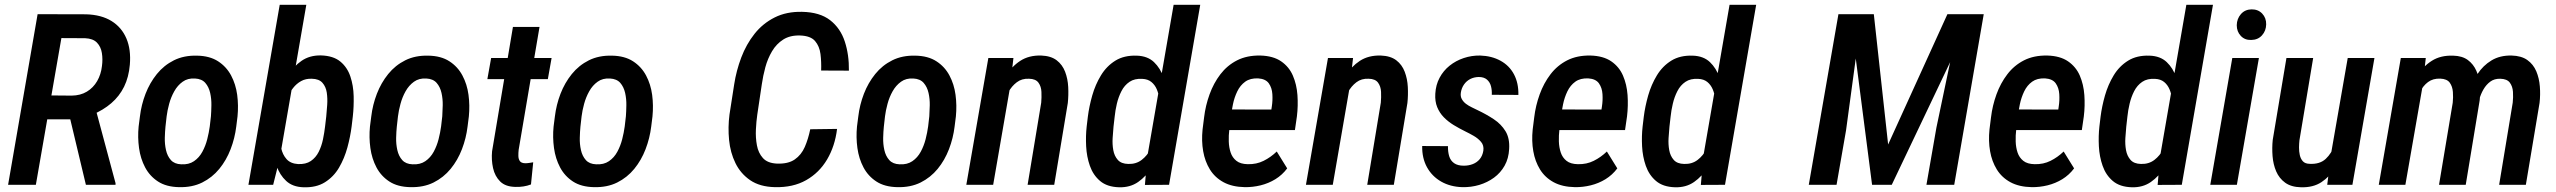

<svg xmlns="http://www.w3.org/2000/svg" viewBox="-20 -770 10651 800"><path d="M136.7 -710.9 338.9 -710.4Q402.3 -708.5 444.6 -682.4Q486.8 -656.2 506.6 -609.9Q526.4 -563.5 521 -500.5Q516.6 -448.7 497.1 -408.9Q477.5 -369.1 443.8 -340.1Q410.2 -311 363.3 -291.5L325.7 -272.9H143.6L160.2 -372.6L278.8 -371.6Q315.4 -372.1 342 -388.2Q368.7 -404.3 384.8 -432.1Q400.9 -460 404.8 -494.6Q408.7 -522.9 404.5 -549.1Q400.4 -575.2 384 -592.3Q367.7 -609.4 334.5 -610.8L235.8 -611.3L129.4 0H13.7ZM337.9 0 261.7 -319.3 377.4 -319.8 461.4 -6.8V0Z M557.6 -242.7 563 -284.7Q568.8 -333.5 586.4 -379.2Q604 -424.8 633.5 -461.4Q663.1 -498 704.8 -518.8Q746.6 -539.6 801.3 -538.1Q854 -537.1 888.7 -514.6Q923.3 -492.2 942.9 -455.6Q962.4 -418.9 968.3 -374.8Q974.1 -330.6 969.7 -285.2L964.4 -242.7Q958.5 -194.3 940.9 -148.4Q923.3 -102.5 893.8 -66.4Q864.3 -30.3 822.5 -9.5Q780.8 11.2 726.1 9.8Q672.9 8.8 638.4 -13.7Q604 -36.1 584.7 -72.5Q565.4 -108.9 559.3 -153.3Q553.2 -197.8 557.6 -242.7ZM674.3 -285.2 669.4 -241.7Q667.5 -222.2 666.7 -196Q666 -169.9 671.6 -144.8Q677.2 -119.6 692.1 -103Q707 -86.4 734.9 -85.4Q766.6 -83.5 788.3 -98.4Q810.1 -113.3 823.2 -137.7Q836.4 -162.1 843.5 -189.9Q850.6 -217.8 854 -243.2L858.9 -285.6Q860.4 -305.2 860.8 -331.5Q861.3 -357.9 855.7 -382.8Q850.1 -407.7 835.4 -424.6Q820.8 -441.4 792.5 -442.9Q762.2 -444.8 741 -429.4Q719.7 -414.1 706.1 -389.6Q692.4 -365.2 684.8 -337.2Q677.2 -309.1 674.3 -285.2Z M1145.5 -750H1256.3L1145 -107.4L1118.2 0H1015.1ZM1450.2 -286.1 1445.3 -244.6Q1439.9 -201.2 1427.5 -155.5Q1415 -109.9 1392.6 -71.5Q1370.1 -33.2 1333.7 -10.5Q1297.4 12.2 1244.1 10.3Q1199.2 8.8 1172.4 -16.1Q1145.5 -41 1132.6 -78.9Q1119.6 -116.7 1116.7 -158.2Q1113.8 -199.7 1116.2 -234.9L1123.5 -292.5Q1129.9 -331.1 1143.6 -374.3Q1157.2 -417.5 1179.9 -455.3Q1202.6 -493.2 1236.6 -516.6Q1270.5 -540 1317.4 -539.1Q1369.1 -537.6 1398.2 -513.4Q1427.2 -489.3 1439.9 -451.2Q1452.6 -413.1 1453.6 -369.4Q1454.6 -325.7 1450.2 -286.1ZM1334.5 -243.2 1339.4 -285.2Q1341.3 -306.2 1343.3 -332.8Q1345.2 -359.4 1341.6 -384Q1337.9 -408.7 1323.5 -425Q1309.1 -441.4 1279.3 -441.9Q1253.9 -442.9 1234.6 -432.1Q1215.3 -421.4 1201.2 -403.3Q1187 -385.3 1178.2 -363.8Q1169.4 -342.3 1165 -321.3L1147.9 -206.5Q1146 -180.2 1151.6 -153.1Q1157.2 -126 1173.8 -107.2Q1190.4 -88.4 1221.7 -86.4Q1254.4 -85 1275.1 -99.1Q1295.9 -113.3 1307.9 -137.2Q1319.8 -161.1 1325.7 -189.2Q1331.5 -217.3 1334.5 -243.2Z M1521.5 -242.7 1526.9 -284.7Q1532.7 -333.5 1550.3 -379.2Q1567.9 -424.8 1597.4 -461.4Q1627 -498 1668.7 -518.8Q1710.4 -539.6 1765.1 -538.1Q1817.9 -537.1 1852.5 -514.6Q1887.2 -492.2 1906.7 -455.6Q1926.3 -418.9 1932.1 -374.8Q1938 -330.6 1933.6 -285.2L1928.2 -242.7Q1922.4 -194.3 1904.8 -148.4Q1887.2 -102.5 1857.7 -66.4Q1828.1 -30.3 1786.4 -9.5Q1744.6 11.2 1689.9 9.8Q1636.7 8.8 1602.3 -13.7Q1567.9 -36.1 1548.6 -72.5Q1529.3 -108.9 1523.2 -153.3Q1517.1 -197.8 1521.5 -242.7ZM1638.2 -285.2 1633.3 -241.7Q1631.3 -222.2 1630.6 -196Q1629.9 -169.9 1635.5 -144.8Q1641.1 -119.6 1656 -103Q1670.9 -86.4 1698.7 -85.4Q1730.5 -83.5 1752.2 -98.4Q1773.9 -113.3 1787.1 -137.7Q1800.3 -162.1 1807.4 -189.9Q1814.5 -217.8 1817.9 -243.2L1822.8 -285.6Q1824.2 -305.2 1824.7 -331.5Q1825.2 -357.9 1819.6 -382.8Q1814 -407.7 1799.3 -424.6Q1784.7 -441.4 1756.3 -442.9Q1726.1 -444.8 1704.8 -429.4Q1683.6 -414.1 1669.9 -389.6Q1656.2 -365.2 1648.7 -337.2Q1641.1 -309.1 1638.2 -285.2Z M2278.3 -528.3 2262.7 -440.4H2010.7L2026.4 -528.3ZM2117.2 -657.7H2228L2141.1 -146Q2139.6 -133.3 2139.9 -120.4Q2140.1 -107.4 2146 -98.9Q2151.9 -90.3 2168 -89.8Q2176.3 -89.8 2184.8 -91.1Q2193.4 -92.3 2201.7 -93.8L2192.4 -1.5Q2177.2 4.4 2161.1 6.8Q2145 9.3 2128.4 8.8Q2086.4 8.3 2064.2 -13.7Q2042 -35.6 2034.4 -69.6Q2026.9 -103.5 2030.3 -139.6Z M2286.6 -242.7 2292 -284.7Q2297.9 -333.5 2315.4 -379.2Q2333 -424.8 2362.5 -461.4Q2392.1 -498 2433.8 -518.8Q2475.6 -539.6 2530.3 -538.1Q2583 -537.1 2617.7 -514.6Q2652.3 -492.2 2671.9 -455.6Q2691.4 -418.9 2697.3 -374.8Q2703.1 -330.6 2698.7 -285.2L2693.4 -242.7Q2687.5 -194.3 2669.9 -148.4Q2652.3 -102.5 2622.8 -66.4Q2593.3 -30.3 2551.5 -9.5Q2509.8 11.2 2455.1 9.8Q2401.9 8.8 2367.4 -13.7Q2333 -36.1 2313.7 -72.5Q2294.4 -108.9 2288.3 -153.3Q2282.2 -197.8 2286.6 -242.7ZM2403.3 -285.2 2398.4 -241.7Q2396.5 -222.2 2395.8 -196Q2395 -169.9 2400.6 -144.8Q2406.2 -119.6 2421.1 -103Q2436 -86.4 2463.9 -85.4Q2495.6 -83.5 2517.3 -98.4Q2539.1 -113.3 2552.2 -137.7Q2565.4 -162.1 2572.5 -189.9Q2579.6 -217.8 2583 -243.2L2587.9 -285.6Q2589.4 -305.2 2589.8 -331.5Q2590.3 -357.9 2584.7 -382.8Q2579.1 -407.7 2564.5 -424.6Q2549.8 -441.4 2521.5 -442.9Q2491.2 -444.8 2470 -429.4Q2448.7 -414.1 2435.1 -389.6Q2421.4 -365.2 2413.8 -337.2Q2406.2 -309.1 2403.3 -285.2Z M3356 -231.4 3467.8 -232.9Q3459 -161.1 3426.3 -105.7Q3393.6 -50.3 3338.9 -19.3Q3284.2 11.7 3208.5 9.8Q3146 8.3 3106 -19Q3065.9 -46.4 3044.4 -90.3Q3022.9 -134.3 3017.8 -187Q3012.7 -239.7 3019.5 -292.5L3039.1 -418.5Q3047.9 -475.6 3068.6 -530.5Q3089.4 -585.4 3123.8 -628.9Q3158.2 -672.4 3207.8 -697.3Q3257.3 -722.2 3322.3 -720.7Q3396 -719.2 3439 -685.8Q3481.9 -652.3 3500 -596.9Q3518.1 -541.5 3517.1 -475.6L3401.4 -476.1Q3402.8 -511.7 3398.7 -544.7Q3394.5 -577.6 3376 -599.1Q3357.4 -620.6 3314 -622.1Q3272 -623.5 3243.4 -605.2Q3214.8 -586.9 3196.8 -556.4Q3178.7 -525.9 3168.9 -489.7Q3159.2 -453.6 3154.3 -419.4L3135.3 -292Q3131.3 -264.6 3129.6 -230.5Q3127.9 -196.3 3133.8 -164.6Q3139.6 -132.8 3158.7 -111.6Q3177.7 -90.3 3216.3 -88.4Q3263.7 -86.4 3291.3 -105.5Q3318.8 -124.5 3333.3 -157.7Q3347.7 -190.9 3356 -231.4Z M3550.8 -242.7 3556.2 -284.7Q3562 -333.5 3579.6 -379.2Q3597.2 -424.8 3626.7 -461.4Q3656.2 -498 3698 -518.8Q3739.7 -539.6 3794.4 -538.1Q3847.2 -537.1 3881.8 -514.6Q3916.5 -492.2 3936 -455.6Q3955.6 -418.9 3961.4 -374.8Q3967.3 -330.6 3962.9 -285.2L3957.5 -242.7Q3951.7 -194.3 3934.1 -148.4Q3916.5 -102.5 3887 -66.4Q3857.4 -30.3 3815.7 -9.5Q3773.9 11.2 3719.2 9.8Q3666 8.8 3631.6 -13.7Q3597.2 -36.1 3577.9 -72.5Q3558.6 -108.9 3552.5 -153.3Q3546.4 -197.8 3550.8 -242.7ZM3667.5 -285.2 3662.6 -241.7Q3660.6 -222.2 3659.9 -196Q3659.2 -169.9 3664.8 -144.8Q3670.4 -119.6 3685.3 -103Q3700.2 -86.4 3728 -85.4Q3759.8 -83.5 3781.5 -98.4Q3803.2 -113.3 3816.4 -137.7Q3829.6 -162.1 3836.7 -189.9Q3843.8 -217.8 3847.2 -243.2L3852.1 -285.6Q3853.5 -305.2 3854 -331.5Q3854.5 -357.9 3848.9 -382.8Q3843.3 -407.7 3828.6 -424.6Q3814 -441.4 3785.6 -442.9Q3755.4 -444.8 3734.1 -429.4Q3712.9 -414.1 3699.2 -389.6Q3685.5 -365.2 3678 -337.2Q3670.4 -309.1 3667.5 -285.2Z M4189 -409.2 4118.2 0H4006.3L4098.1 -528.3H4202.6ZM4148.4 -282.2 4117.7 -281.7Q4122.6 -323.7 4135.3 -369.1Q4147.9 -414.6 4171.4 -453.6Q4194.8 -492.7 4231 -516.4Q4267.1 -540 4318.4 -538.6Q4358.9 -537.1 4382.8 -518.8Q4406.7 -500.5 4418 -470.9Q4429.2 -441.4 4430.9 -407.5Q4432.6 -373.5 4429.2 -340.8L4372.6 0H4261.7L4318.4 -342.3Q4320.3 -364.3 4319.3 -387Q4318.4 -409.7 4306.9 -425.5Q4295.4 -441.4 4267.6 -441.9Q4237.8 -443.4 4216.6 -427.2Q4195.3 -411.1 4181.6 -386Q4168 -360.8 4160.2 -333.3Q4152.3 -305.7 4148.4 -282.2Z M4760.3 -116.2 4870.1 -750H4981L4851.1 0L4750.5 0.5ZM4507.8 -242.7 4512.7 -283.7Q4518.1 -326.7 4531 -372.1Q4543.9 -417.5 4567.4 -456.1Q4590.8 -494.6 4627.4 -517.3Q4664.1 -540 4716.8 -538.1Q4761.7 -536.6 4788.3 -511.2Q4814.9 -485.8 4827.9 -447.5Q4840.8 -409.2 4843.8 -367.4Q4846.7 -325.7 4843.8 -291L4836.4 -233.4Q4830.1 -196.3 4816.2 -153.3Q4802.2 -110.4 4779.1 -72.8Q4755.9 -35.2 4722.2 -11.7Q4688.5 11.7 4642.6 10.3Q4592.8 8.8 4563.7 -15.9Q4534.7 -40.5 4521.2 -78.9Q4507.8 -117.2 4505.6 -160.4Q4503.4 -203.6 4507.8 -242.7ZM4624.5 -284.2 4619.6 -241.7Q4617.7 -221.2 4616 -195.1Q4614.3 -168.9 4618.7 -144.5Q4623 -120.1 4637.5 -103.8Q4651.9 -87.4 4681.2 -86.9Q4713.9 -85.9 4737.1 -103.8Q4760.3 -121.6 4774.4 -149.4Q4788.6 -177.2 4794.9 -204.6L4812 -319.3Q4813 -338.4 4810.3 -359.1Q4807.6 -379.9 4799.8 -398.2Q4792 -416.5 4777.3 -428.5Q4762.7 -440.4 4739.7 -441.4Q4707.5 -443.4 4686.3 -429Q4665 -414.6 4652.6 -390.1Q4640.1 -365.7 4633.5 -337.6Q4627 -309.6 4624.5 -284.2Z M5166.5 9.8Q5114.3 8.8 5078.1 -10.7Q5042 -30.3 5021.2 -64Q5000.5 -97.7 4993.2 -140.1Q4985.8 -182.6 4990.7 -230.5L4997.1 -281.2Q5002.9 -330.1 5019.8 -376.7Q5036.6 -423.3 5064.9 -460.4Q5093.3 -497.6 5134.5 -518.6Q5175.8 -539.6 5231.4 -538.6Q5285.2 -537.1 5318.1 -514.4Q5351.1 -491.7 5366.9 -455.1Q5382.8 -418.5 5386 -374Q5389.2 -329.6 5383.8 -285.2L5375.5 -228H5042L5057.1 -314L5277.3 -313.5L5279.3 -326.7Q5283.2 -351.6 5281.5 -377.9Q5279.8 -404.3 5266.6 -422.9Q5253.4 -441.4 5222.2 -443.4Q5189.5 -444.8 5168.5 -429.7Q5147.5 -414.6 5135.3 -389.2Q5123 -363.8 5117.2 -335.2Q5111.3 -306.6 5108.4 -281.2L5102.1 -230Q5099.1 -205.6 5099.9 -180.7Q5100.6 -155.8 5107.7 -134.5Q5114.7 -113.3 5131.6 -99.9Q5148.4 -86.4 5179.2 -85.9Q5215.3 -85 5245.1 -99.9Q5274.9 -114.7 5299.8 -138.7L5343.3 -68.4Q5322.8 -41 5294.2 -23.4Q5265.6 -5.9 5232.7 2.2Q5199.7 10.3 5166.5 9.8Z M5604 -409.2 5533.2 0H5421.4L5513.2 -528.3H5617.7ZM5563.5 -282.2 5532.7 -281.7Q5537.6 -323.7 5550.3 -369.1Q5563 -414.6 5586.4 -453.6Q5609.9 -492.7 5646 -516.4Q5682.1 -540 5733.4 -538.6Q5773.9 -537.1 5797.9 -518.8Q5821.8 -500.5 5833 -470.9Q5844.2 -441.4 5845.9 -407.5Q5847.7 -373.5 5844.2 -340.8L5787.6 0H5676.8L5733.4 -342.3Q5735.4 -364.3 5734.4 -387Q5733.4 -409.7 5721.9 -425.5Q5710.4 -441.4 5682.6 -441.9Q5652.8 -443.4 5631.6 -427.2Q5610.4 -411.1 5596.7 -386Q5583 -360.8 5575.2 -333.3Q5567.4 -305.7 5563.5 -282.2Z M6160.6 -142.1Q6163.6 -164.1 6151.1 -178.7Q6138.7 -193.4 6120.4 -203.9Q6102.1 -214.4 6085.9 -222.2Q6060.1 -234.9 6036.9 -249Q6013.7 -263.2 5995.8 -281.5Q5978 -299.8 5968.3 -323.7Q5958.5 -347.7 5960.4 -379.4Q5962.4 -416.5 5978.3 -446Q5994.1 -475.6 6020 -496.3Q6045.9 -517.1 6078.9 -528.1Q6111.8 -539.1 6147 -538.6Q6195.8 -537.1 6232.4 -516.8Q6269 -496.6 6288.3 -460.2Q6307.6 -423.8 6306.6 -374.5L6195.8 -375Q6196.8 -394 6192.4 -410.9Q6188 -427.7 6175.5 -438.5Q6163.1 -449.2 6141.1 -449.2Q6121.6 -448.7 6106 -440.7Q6090.3 -432.6 6080.1 -418Q6069.8 -403.3 6066.9 -384.3Q6064.5 -369.1 6070.6 -357.7Q6076.7 -346.2 6087.9 -337.6Q6099.1 -329.1 6112.5 -322.8Q6126 -316.4 6136.7 -311Q6172.9 -293.9 6203.9 -273.4Q6234.9 -252.9 6252.9 -223.4Q6271 -193.8 6268.1 -148.9Q6266.1 -109.9 6249.3 -79.8Q6232.4 -49.8 6205.1 -29.8Q6177.7 -9.8 6143.6 0.5Q6109.4 10.7 6072.8 9.8Q6022.9 8.3 5984.9 -13.4Q5946.8 -35.2 5925.8 -73.2Q5904.8 -111.3 5905.8 -161.6L6013.2 -161.1Q6012.7 -137.7 6018.3 -119.1Q6023.9 -100.6 6038.8 -90.1Q6053.7 -79.6 6079.1 -79.6Q6099.6 -79.6 6116.9 -86.4Q6134.3 -93.3 6145.8 -107.2Q6157.2 -121.1 6160.6 -142.1Z M6542 9.8Q6489.7 8.8 6453.6 -10.7Q6417.5 -30.3 6396.7 -64Q6376 -97.7 6368.7 -140.1Q6361.3 -182.6 6366.2 -230.5L6372.6 -281.2Q6378.4 -330.1 6395.3 -376.7Q6412.1 -423.3 6440.4 -460.4Q6468.8 -497.6 6510 -518.6Q6551.3 -539.6 6606.9 -538.6Q6660.6 -537.1 6693.6 -514.4Q6726.6 -491.7 6742.4 -455.1Q6758.3 -418.5 6761.5 -374Q6764.6 -329.6 6759.3 -285.2L6751 -228H6417.5L6432.6 -314L6652.8 -313.5L6654.8 -326.7Q6658.7 -351.6 6657 -377.9Q6655.3 -404.3 6642.1 -422.9Q6628.9 -441.4 6597.7 -443.4Q6564.9 -444.8 6543.9 -429.7Q6522.9 -414.6 6510.7 -389.2Q6498.5 -363.8 6492.7 -335.2Q6486.8 -306.6 6483.9 -281.2L6477.5 -230Q6474.6 -205.6 6475.3 -180.7Q6476.1 -155.8 6483.2 -134.5Q6490.2 -113.3 6507.1 -99.9Q6523.9 -86.4 6554.7 -85.9Q6590.8 -85 6620.6 -99.9Q6650.4 -114.7 6675.3 -138.7L6718.8 -68.4Q6698.2 -41 6669.7 -23.4Q6641.1 -5.9 6608.2 2.2Q6575.2 10.3 6542 9.8Z M7076.7 -116.2 7186.5 -750H7297.4L7167.5 0L7066.9 0.5ZM6824.2 -242.7 6829.1 -283.7Q6834.5 -326.7 6847.4 -372.1Q6860.4 -417.5 6883.8 -456.1Q6907.2 -494.6 6943.8 -517.3Q6980.5 -540 7033.2 -538.1Q7078.1 -536.6 7104.7 -511.2Q7131.3 -485.8 7144.3 -447.5Q7157.2 -409.2 7160.2 -367.4Q7163.1 -325.7 7160.2 -291L7152.8 -233.4Q7146.5 -196.3 7132.6 -153.3Q7118.7 -110.4 7095.5 -72.8Q7072.3 -35.2 7038.6 -11.7Q7004.9 11.7 6959 10.3Q6909.2 8.8 6880.1 -15.9Q6851.1 -40.5 6837.6 -78.9Q6824.2 -117.2 6822 -160.4Q6819.8 -203.6 6824.2 -242.7ZM6940.9 -284.2 6936 -241.7Q6934.1 -221.2 6932.4 -195.1Q6930.7 -168.9 6935.1 -144.5Q6939.5 -120.1 6953.9 -103.8Q6968.3 -87.4 6997.6 -86.9Q7030.3 -85.9 7053.5 -103.8Q7076.7 -121.6 7090.8 -149.4Q7105 -177.2 7111.3 -204.6L7128.4 -319.3Q7129.4 -338.4 7126.7 -359.1Q7124 -379.9 7116.2 -398.2Q7108.4 -416.5 7093.8 -428.5Q7079.1 -440.4 7056.2 -441.4Q7023.9 -443.4 7002.7 -429Q6981.4 -414.6 6969 -390.1Q6956.5 -365.7 6950 -337.6Q6943.4 -309.6 6940.9 -284.2Z M7688.5 -710.9H7787.6L7847.2 -168L8094.2 -710.9H8200.7L7862.3 0H7780.3ZM7640.1 -710.9H7737.3L7671.9 -227.1L7632.3 0H7516.6ZM8147.5 -710.9H8245.6L8122.6 0H8006.8L8048.3 -237.8Z M8445.3 9.8Q8393.1 8.8 8356.9 -10.7Q8320.8 -30.3 8300 -64Q8279.3 -97.7 8272 -140.1Q8264.6 -182.6 8269.5 -230.5L8275.9 -281.2Q8281.7 -330.1 8298.6 -376.7Q8315.4 -423.3 8343.8 -460.4Q8372.1 -497.6 8413.3 -518.6Q8454.6 -539.6 8510.3 -538.6Q8564 -537.1 8596.9 -514.4Q8629.9 -491.7 8645.8 -455.1Q8661.6 -418.5 8664.8 -374Q8668 -329.6 8662.6 -285.2L8654.3 -228H8320.8L8335.9 -314L8556.2 -313.5L8558.1 -326.7Q8562 -351.6 8560.3 -377.9Q8558.6 -404.3 8545.4 -422.9Q8532.2 -441.4 8501 -443.4Q8468.3 -444.8 8447.3 -429.7Q8426.3 -414.6 8414.1 -389.2Q8401.9 -363.8 8396 -335.2Q8390.1 -306.6 8387.2 -281.2L8380.9 -230Q8377.9 -205.6 8378.7 -180.7Q8379.4 -155.8 8386.5 -134.5Q8393.6 -113.3 8410.4 -99.9Q8427.2 -86.4 8458 -85.9Q8494.1 -85 8523.9 -99.9Q8553.7 -114.7 8578.6 -138.7L8622.1 -68.4Q8601.6 -41 8573 -23.4Q8544.4 -5.9 8511.5 2.2Q8478.5 10.3 8445.3 9.8Z M8980 -116.2 9089.8 -750H9200.7L9070.8 0L8970.2 0.5ZM8727.5 -242.7 8732.4 -283.7Q8737.8 -326.7 8750.7 -372.1Q8763.7 -417.5 8787.1 -456.1Q8810.5 -494.6 8847.2 -517.3Q8883.8 -540 8936.5 -538.1Q8981.4 -536.6 9008.1 -511.2Q9034.7 -485.8 9047.6 -447.5Q9060.5 -409.2 9063.5 -367.4Q9066.4 -325.7 9063.5 -291L9056.2 -233.4Q9049.8 -196.3 9035.9 -153.3Q9022 -110.4 8998.8 -72.8Q8975.6 -35.2 8941.9 -11.7Q8908.2 11.7 8862.3 10.3Q8812.5 8.8 8783.4 -15.9Q8754.4 -40.5 8741 -78.9Q8727.5 -117.2 8725.3 -160.4Q8723.1 -203.6 8727.5 -242.7ZM8844.2 -284.2 8839.4 -241.7Q8837.4 -221.2 8835.7 -195.1Q8834 -168.9 8838.4 -144.5Q8842.8 -120.1 8857.2 -103.8Q8871.6 -87.4 8900.9 -86.9Q8933.6 -85.9 8956.8 -103.8Q8980 -121.6 8994.1 -149.4Q9008.3 -177.2 9014.6 -204.6L9031.7 -319.3Q9032.7 -338.4 9030 -359.1Q9027.3 -379.9 9019.5 -398.2Q9011.7 -416.5 8997.1 -428.5Q8982.4 -440.4 8959.5 -441.4Q8927.2 -443.4 8906 -429Q8884.8 -414.6 8872.3 -390.1Q8859.9 -365.7 8853.3 -337.6Q8846.7 -309.6 8844.2 -284.2Z M9392.1 -528.3 9300.3 0H9189.5L9281.2 -528.3ZM9299.8 -665Q9300.3 -691.9 9317.1 -711.2Q9334 -730.5 9361.3 -731Q9388.7 -731.4 9405.8 -713.4Q9422.9 -695.3 9422.4 -668.5Q9421.9 -641.6 9405 -622.8Q9388.2 -604 9360.4 -603.5Q9333.5 -602.5 9316.7 -620.4Q9299.8 -638.2 9299.8 -665Z M9692.9 -130.9 9762.2 -528.3H9873.5L9781.7 0H9676.8ZM9723.6 -236.8 9754.9 -237.8Q9750 -196.3 9739.3 -152.3Q9728.5 -108.4 9707.8 -71Q9687 -33.7 9652.6 -11Q9618.2 11.7 9567.4 10.3Q9526.4 9.3 9501.5 -8.8Q9476.6 -26.9 9464.1 -55.9Q9451.7 -85 9449 -119.4Q9446.3 -153.8 9449.7 -187L9506.8 -528.3H9618.2L9561 -185.5Q9559.6 -172.4 9559.3 -155.8Q9559.1 -139.2 9562.5 -123.8Q9565.9 -108.4 9575.2 -98.1Q9584.5 -87.9 9603 -87.4Q9646 -85 9670.7 -108.2Q9695.3 -131.3 9707.3 -166.7Q9719.2 -202.1 9723.6 -236.8Z M10074.7 -414.6 10002.4 0H9891.6L9983.4 -528.3H10087.4ZM10035.2 -283.2 9999.5 -282.7Q10003.9 -325.7 10016.8 -371.1Q10029.8 -416.5 10053 -455.1Q10076.2 -493.7 10112.8 -516.8Q10149.4 -540 10201.7 -538.1Q10239.7 -537.1 10262.9 -519.8Q10286.1 -502.4 10298.1 -475.1Q10310.1 -447.8 10312.7 -415.5Q10315.4 -383.3 10312 -352.1L10253.9 0H10142.6L10199.7 -341.8Q10202.1 -363.8 10200.4 -386.7Q10198.7 -409.7 10187.3 -425.5Q10175.8 -441.4 10147.5 -442.4Q10117.2 -443.4 10096.7 -428Q10076.2 -412.6 10063.7 -387.5Q10051.3 -362.3 10044.7 -334.5Q10038.1 -306.6 10035.2 -283.2ZM10301.3 -313.5 10250 -301.3Q10253.9 -341.8 10266.8 -384Q10279.8 -426.3 10303 -461.7Q10326.2 -497.1 10361.3 -518.3Q10396.5 -539.6 10444.8 -538.6Q10485.8 -537.6 10510.7 -519.8Q10535.6 -502 10547.9 -472.9Q10560.1 -443.8 10562.7 -409.7Q10565.4 -375.5 10561.5 -341.3L10504.4 0H10393.1L10449.7 -342.3Q10452.1 -364.3 10450.7 -387.2Q10449.2 -410.2 10437.5 -425.8Q10425.8 -441.4 10397.5 -441.9Q10373 -442.4 10356.2 -429.9Q10339.4 -417.5 10327.9 -397.7Q10316.4 -377.9 10310.3 -355.5Q10304.2 -333 10301.3 -313.5Z"/></svg>

Font: Roboto Condensed Medium
Style: Italic
Weight: 500
Italic angle: -12°
Designer: Christian Robertson
Foundry: Google
Version: Version 3.0; 2020